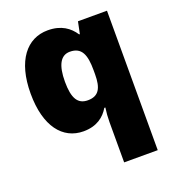

<svg xmlns="http://www.w3.org/2000/svg" viewBox="-144 -674 930 1026"><g transform="rotate(-20 321.5 -161.5)"><path d="M386 11V240H577V-553H412L398 -485H394C365 -529 320 -563 243 -563C124 -563 42 -463 42 -276C42 -89 122 10 240 10C316 10 360 -26 386 -70H392C388 -43 386 -16 386 11ZM318 -138C262 -138 236 -177 236 -273C236 -366 262 -415 315 -415C383 -415 401 -365 401 -279V-256C401 -177 380 -138 318 -138Z"/></g></svg>

Font: Noto Sans Malayalam Black
Style: Regular
Weight: 900
Designer: Jelle Bosma - Monotype Design Team
Foundry: Monotype Imaging Inc.
Version: Version 2.104